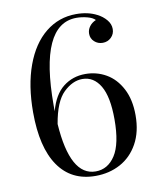

<svg xmlns="http://www.w3.org/2000/svg" viewBox="-83 -788 725 868"><g transform="rotate(-10 279.5 -354.0)"><path d="M511 -225Q511 -149 481 -95Q451 -41 400 -13.5Q349 14 286 14Q175 14 116 -71.5Q57 -157 57 -318Q57 -441 90.5 -532.5Q124 -624 185 -673Q246 -722 325 -722Q380 -722 420 -701Q444 -689 460.5 -669.5Q477 -650 477 -627Q477 -604 461 -588.5Q445 -573 422 -573Q400 -573 384 -587.5Q368 -602 368 -624Q368 -642 379 -657Q390 -672 409 -680Q398 -692 373 -698.5Q348 -705 324 -705Q154 -705 154 -334V-306Q174 -380 217.5 -414Q261 -448 319 -448Q371 -448 414.5 -423Q458 -398 484.5 -347.5Q511 -297 511 -225ZM414 -223Q414 -327 384 -377.5Q354 -428 302 -428Q257 -428 215.5 -388Q174 -348 157 -247Q173 -6 290 -6Q346 -6 380 -58.5Q414 -111 414 -223Z"/></g></svg>

Font: Myanmar April Display
Style: Regular
Weight: 400
Designer: Khon Soe Zaw Thu
Foundry: Myanmar OS
Version: Version 2.50 April 12, 2019